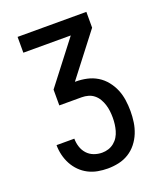

<svg xmlns="http://www.w3.org/2000/svg" viewBox="-136 -824 772 913"><g transform="rotate(-20 250.0 -367.5)"><path d="M252 0Q227 0 202 -4.5Q177 -9 154.5 -20.5Q132 -32 114 -50Q96 -68 84 -90.5Q72 -113 66 -138Q60 -163 60 -188H150Q150 -167 156.5 -146.5Q163 -126 177 -110.5Q191 -95 211 -87.5Q231 -80 252 -80Q269 -80 284.5 -85Q300 -90 313 -100.5Q326 -111 334.5 -125Q343 -139 347.5 -155Q352 -171 354 -187Q356 -203 356 -220Q356 -237 354 -253.5Q352 -270 347 -286Q342 -302 333.5 -316.5Q325 -331 312 -341.5Q299 -352 283 -356.5Q267 -361 250 -361H137V-441L302 -655H62V-735H410V-655L245 -441H250Q278 -441 305.5 -435Q333 -429 357 -414.5Q381 -400 399 -377.5Q417 -355 427.5 -329.5Q438 -304 442 -276Q446 -248 446 -220Q446 -192 442 -164.5Q438 -137 427.5 -111Q417 -85 399.5 -63Q382 -41 358.5 -26.5Q335 -12 307.5 -6Q280 0 252 0Z"/></g></svg>

Font: Iosevka SS18 Medium
Style: Regular
Weight: 500
Monospace: yes
Designer: Belleve Invis
Foundry: Belleve Invis
Version: Version 25.1.1; ttfautohint (v1.8.4)